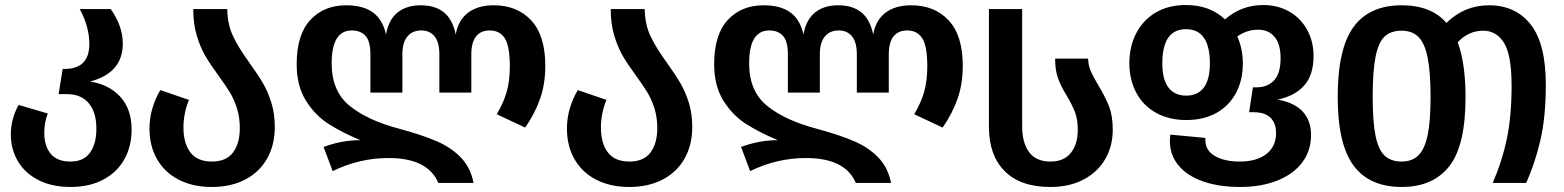

<svg xmlns="http://www.w3.org/2000/svg" viewBox="-20 -727 6216 763"><path d="M503 -212Q503 -147 475 -95.5Q447 -44 392 -14Q337 16 260 16Q186 16 132.5 -11.5Q79 -39 51 -86.5Q23 -134 23 -193Q23 -254 54 -310L170 -276Q156 -242 156 -198Q156 -147 181.5 -116Q207 -85 260 -85Q312 -85 337.5 -120Q363 -155 363 -216Q363 -281 332.5 -317Q302 -353 246 -353H213L229 -453H236Q335 -453 335 -552Q335 -620 297 -691H420Q468 -623 468 -554Q468 -437 338 -403Q414 -391 458.5 -342Q503 -293 503 -212Z M973 -475Q1006 -429 1025.5 -395.5Q1045 -362 1058.5 -318.5Q1072 -275 1072 -222Q1072 -151 1041.5 -97Q1011 -43 954.5 -13.5Q898 16 822 16Q746 16 690 -13Q634 -42 604 -94.5Q574 -147 574 -216Q574 -295 617 -369L731 -330Q721 -307 715 -278Q709 -249 709 -221Q709 -158 736.5 -121.5Q764 -85 822 -85Q879 -85 906 -121Q933 -157 933 -218Q933 -261 921.5 -297Q910 -333 893.5 -360Q877 -387 848 -427Q815 -472 795.5 -505.5Q776 -539 762 -585.5Q748 -632 748 -691H883Q884 -630 906 -583.5Q928 -537 973 -475Z M1524 -99Q1408 -99 1302 -47L1266 -143Q1338 -170 1412 -170Q1338 -201 1285 -235Q1232 -269 1195.5 -327.5Q1159 -386 1159 -472Q1159 -589 1213 -647.5Q1267 -706 1356 -706Q1423 -706 1462 -677.5Q1501 -649 1514 -590Q1524 -648 1559.5 -677Q1595 -706 1652 -706Q1710 -706 1744.5 -677.5Q1779 -649 1791 -590Q1801 -647 1840 -676.5Q1879 -706 1942 -706Q2035 -706 2091 -646Q2147 -586 2147 -465Q2147 -395 2127 -336.5Q2107 -278 2067 -220L1954 -273Q1982 -320 1994 -363.5Q2006 -407 2006 -463Q2006 -544 1986 -575Q1966 -606 1926 -606Q1891 -606 1872 -582.5Q1853 -559 1853 -511V-359H1726V-511Q1726 -559 1707 -582.5Q1688 -606 1654 -606Q1619 -606 1599 -582Q1579 -558 1579 -511V-359H1452V-511Q1452 -563 1432.5 -584.5Q1413 -606 1378 -606Q1298 -606 1298 -475Q1298 -364 1370 -306Q1442 -248 1568 -215Q1657 -191 1715 -166Q1773 -141 1811.5 -101Q1850 -61 1862 0H1722Q1680 -99 1524 -99Z M2632 -475Q2665 -429 2684.5 -395.5Q2704 -362 2717.5 -318.5Q2731 -275 2731 -222Q2731 -151 2700.5 -97Q2670 -43 2613.5 -13.5Q2557 16 2481 16Q2405 16 2349 -13Q2293 -42 2263 -94.5Q2233 -147 2233 -216Q2233 -295 2276 -369L2390 -330Q2380 -307 2374 -278Q2368 -249 2368 -221Q2368 -158 2395.5 -121.5Q2423 -85 2481 -85Q2538 -85 2565 -121Q2592 -157 2592 -218Q2592 -261 2580.5 -297Q2569 -333 2552.5 -360Q2536 -387 2507 -427Q2474 -472 2454.5 -505.5Q2435 -539 2421 -585.5Q2407 -632 2407 -691H2542Q2543 -630 2565 -583.5Q2587 -537 2632 -475Z M3183 -99Q3067 -99 2961 -47L2925 -143Q2997 -170 3071 -170Q2997 -201 2944 -235Q2891 -269 2854.5 -327.5Q2818 -386 2818 -472Q2818 -589 2872 -647.5Q2926 -706 3015 -706Q3082 -706 3121 -677.5Q3160 -649 3173 -590Q3183 -648 3218.5 -677Q3254 -706 3311 -706Q3369 -706 3403.5 -677.5Q3438 -649 3450 -590Q3460 -647 3499 -676.5Q3538 -706 3601 -706Q3694 -706 3750 -646Q3806 -586 3806 -465Q3806 -395 3786 -336.5Q3766 -278 3726 -220L3613 -273Q3641 -320 3653 -363.5Q3665 -407 3665 -463Q3665 -544 3645 -575Q3625 -606 3585 -606Q3550 -606 3531 -582.5Q3512 -559 3512 -511V-359H3385V-511Q3385 -559 3366 -582.5Q3347 -606 3313 -606Q3278 -606 3258 -582Q3238 -558 3238 -511V-359H3111V-511Q3111 -563 3091.5 -584.5Q3072 -606 3037 -606Q2957 -606 2957 -475Q2957 -364 3029 -306Q3101 -248 3227 -215Q3316 -191 3374 -166Q3432 -141 3470.5 -101Q3509 -61 3521 0H3381Q3339 -99 3183 -99Z M3910 -222V-691H4042V-226Q4042 -160 4069.5 -122.5Q4097 -85 4155 -85Q4208 -85 4235.5 -119.5Q4263 -154 4263 -211Q4263 -252 4252.5 -280Q4242 -308 4219 -347Q4196 -384 4184.5 -416Q4173 -448 4173 -494H4304Q4305 -466 4315 -443.5Q4325 -421 4346 -386Q4374 -339 4388 -302.5Q4402 -266 4402 -211Q4402 -147 4372.5 -95.5Q4343 -44 4287 -14Q4231 16 4154 16Q4035 16 3972.5 -47Q3910 -110 3910 -222Z M5190 -191Q5190 -128 5155 -81.5Q5120 -35 5056 -9.5Q4992 16 4908 16Q4824 16 4761 -6Q4698 -28 4663.5 -69.5Q4629 -111 4629 -167Q4629 -178 4631 -192L4770 -179V-171Q4770 -129 4808 -107Q4846 -85 4906 -85Q4974 -85 5012.5 -115Q5051 -145 5051 -198Q5051 -238 5028.5 -259.5Q5006 -281 4963 -281H4944L4959 -380H4974Q5017 -380 5043 -407.5Q5069 -435 5069 -496Q5069 -552 5045 -580.5Q5021 -609 4980 -609Q4935 -609 4897 -582Q4919 -533 4919 -475Q4919 -409 4892 -358Q4865 -307 4814.5 -278.5Q4764 -250 4694 -250Q4625 -250 4573.5 -279Q4522 -308 4495 -359.5Q4468 -411 4468 -476Q4468 -542 4495 -594.5Q4522 -647 4572.5 -677Q4623 -707 4693 -707Q4788 -707 4848 -650Q4913 -707 5000 -707Q5058 -707 5103.5 -681Q5149 -655 5174.5 -608.5Q5200 -562 5200 -505Q5200 -430 5163.5 -388Q5127 -346 5057 -331Q5123 -320 5156.5 -284Q5190 -248 5190 -191ZM4788 -475Q4788 -611 4693 -611Q4599 -611 4599 -475Q4599 -411 4623.5 -379Q4648 -347 4694 -347Q4740 -347 4764 -379Q4788 -411 4788 -475Z M6123 -391Q6123 -262 6101.5 -170Q6080 -78 6045 0H5912Q5950 -88 5968.5 -177Q5987 -266 5987 -386Q5987 -508 5957 -556.5Q5927 -605 5874 -605Q5816 -605 5773 -559Q5804 -474 5804 -341Q5804 -149 5739.5 -66.5Q5675 16 5550 16Q5422 16 5359 -69Q5296 -154 5296 -342Q5296 -534 5359 -620Q5422 -706 5550 -706Q5668 -706 5728 -636Q5800 -706 5897 -706Q6003 -706 6063 -629.5Q6123 -553 6123 -391ZM5665 -341Q5665 -440 5653.5 -497.5Q5642 -555 5617 -580Q5592 -605 5550 -605Q5507 -605 5482.5 -582Q5458 -559 5446.5 -502Q5435 -445 5435 -342Q5435 -242 5446.5 -186.5Q5458 -131 5483 -108Q5508 -85 5550 -85Q5592 -85 5617 -110Q5642 -135 5653.5 -190.5Q5665 -246 5665 -341Z"/></svg>

Font: FiraGOUPP
Style: Medium
Weight: 400
Designer: bBox Type
Foundry: bBox Type GmbH
Version: Version 1.001